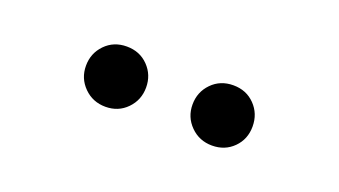

<svg xmlns="http://www.w3.org/2000/svg" viewBox="-29 -908 672 381"><g transform="rotate(20 307.0 -717.5)"><path d="M195 -654Q168 -654 149.5 -672.5Q131 -691 131 -717.5Q131 -744 149 -762.5Q167 -781 194.5 -781Q222 -781 240 -762.5Q258 -744 258 -717.5Q258 -691 240 -672.5Q222 -654 195 -654ZM420 -654Q393 -654 374.5 -672.5Q356 -691 356 -717.5Q356 -744 374 -762.5Q392 -781 419.5 -781Q447 -781 465 -762.5Q483 -744 483 -717Q483 -690 465 -672Q447 -654 420 -654Z"/></g></svg>

Font: Resource Han Rounded TW Medium
Style: Regular
Weight: 500
Designer: Cyano Hao (round all glyphs); Ryoko NISHIZUKA 西塚涼子 (kana, bopomofo & ideographs); Paul D. Hunt (Latin, Greek & Cyrillic)
Foundry: Cyano Hao
Version: 0.990